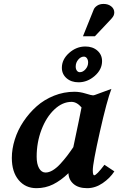

<svg xmlns="http://www.w3.org/2000/svg" viewBox="-20 -960 606 982"><path d="M425.8 2.4Q380.9 2.4 356 -19.3Q331.1 -41 330.1 -74.2Q291 -36.6 251.7 -17.1Q212.4 2.4 166.5 2.4Q109.9 2.4 75.2 -39.3Q40.5 -81.1 40.5 -152.3Q40.5 -198.2 55.7 -246.6Q70.8 -294.9 99.9 -338.4Q128.9 -381.8 167.2 -416Q205.6 -450.2 256.1 -470.5Q306.6 -490.7 360.8 -490.7Q388.7 -490.7 418.5 -481.4Q448.2 -472.2 456.1 -472.2Q459.5 -472.2 464.8 -474.1L549.8 -505.4Q526.9 -446.3 490.7 -285.6Q454.6 -125 454.6 -89.4Q454.6 -63.5 461.9 -63.5Q473.6 -63.5 514.2 -117.2L564.9 -83.5Q542.5 -48.8 504.9 -23.2Q467.3 2.4 425.8 2.4ZM357.4 -210.9 355 -207.5Q388.2 -364.3 397 -410.6Q372.6 -439 345.7 -439Q299.3 -439 258.1 -400.1Q216.8 -361.3 192.1 -296.4Q167.5 -231.4 167.5 -158.7Q167.5 -121.1 179.9 -99.4Q192.4 -77.6 212.9 -77.6Q230.5 -77.6 249.8 -89.1Q269 -100.6 288.6 -121.8Q308.1 -143.1 323.5 -163.3Q338.9 -183.6 357.4 -210.9ZM416.5 -722.2Q454.1 -722.2 478 -701.2Q502 -680.2 502 -647.5Q502 -604.5 464.6 -571.8Q427.2 -539.1 381.8 -539.1Q344.2 -539.1 320.3 -560.1Q296.4 -581.1 296.4 -613.3Q296.4 -656.2 333.5 -689.2Q370.6 -722.2 416.5 -722.2ZM409.2 -670.4Q393.1 -670.4 380.1 -655Q367.2 -639.6 367.2 -619.6Q367.2 -606.9 373 -598.9Q378.9 -590.8 388.2 -590.8Q404.3 -590.8 417.5 -606Q430.7 -621.1 430.7 -640.6Q430.7 -653.3 424.6 -661.9Q418.5 -670.4 409.2 -670.4ZM465.3 -774.4H404.3L459.5 -911.6Q463.9 -922.4 477.1 -931.2Q490.2 -939.9 509.8 -939.9Q533.2 -939.9 548.8 -927.5Q564.5 -915 564.5 -896Q564.5 -879.4 550.8 -865.7H551.3Q510.3 -822.8 465.3 -774.4Z"/></svg>

Font: Flanker
Style: Bold Italic
Weight: 700
Italic angle: -12°
Designer: Flanker
Version: Version 2.000